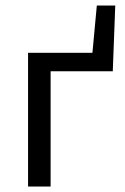

<svg xmlns="http://www.w3.org/2000/svg" viewBox="-20 -678 456 698"><path d="M82 0V-486H316L332 -658H399L390 -419H164V0Z"/></svg>

Font: SourceSansPro
Style: Book
Weight: 400
Designer: Paul D. Hunt
Foundry: Adobe Systems Incorporated
Version: Version 2.021;PS 2.000;hotconv 1.0.86;makeotf.lib2.5.63406